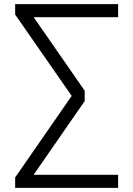

<svg xmlns="http://www.w3.org/2000/svg" viewBox="-20 -725 642 925"><path d="M53 180V130L335 -277V-249L53 -655V-705H549V-642H122L125 -667L388 -288V-238L122 146L120 117H549V180Z"/></svg>

Font: Nunito Sans 7pt Light
Style: Regular
Weight: 300
Designer: Vernon Adams
Foundry: Vernon Adams
Version: Version 3.101;gftools[0.9.27]